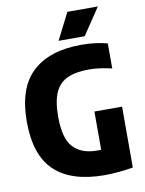

<svg xmlns="http://www.w3.org/2000/svg" viewBox="-102 -1020 831 1101"><g transform="rotate(-10 314.0 -470.0)"><path d="M417 9.5Q225.5 9.5 127.8 -81.5Q30 -172.5 30 -370Q30 -565.5 129.2 -657.8Q228.5 -750 413.5 -750Q458.5 -750 494.5 -745.2Q530.5 -740.5 565.5 -731.5V-585.5Q531 -593.5 499.2 -598.2Q467.5 -603 433 -603Q356 -603 307.2 -581Q258.5 -559 235.2 -507.5Q212 -456 212 -367.5Q212 -239 260 -188Q308 -137 398 -137Q410 -137 422 -137.5V-360H583V-5.5Q541 1.5 498.2 5.5Q455.5 9.5 417 9.5ZM290 -795 368.5 -950H546L442 -795Z"/></g></svg>

Font: Encode Sans Condensed Condensed ExtraBold
Style: Regular
Weight: 800
Width: 3
Designer: Multiple Designers
Foundry: Impallari Type
Version: Version 3.000; ttfautohint (v1.8.3) -l 8 -r 50 -G 200 -x 14 